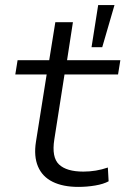

<svg xmlns="http://www.w3.org/2000/svg" viewBox="-20 -725 492 753"><path d="M287 8Q227 8 186.5 -12Q146 -32 129 -72Q112 -112 121 -169L163 -433H40L49 -489H173L197 -638H266L243 -489H452L443 -433H233L193 -178Q182 -108 211.5 -80Q241 -52 307 -52Q332 -52 356 -56Q380 -60 403 -68L406 -14Q386 -3 353.5 2.5Q321 8 287 8ZM339 -540 365 -705H429L381 -540Z"/></svg>

Font: Nunito Sans 10pt Expanded Light
Style: Italic
Weight: 300
Width: 7
Italic angle: -9°
Designer: Vernon Adams
Foundry: Vernon Adams
Version: Version 3.101;gftools[0.9.27]